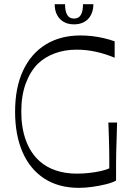

<svg xmlns="http://www.w3.org/2000/svg" viewBox="-20 -885 633 920"><path d="M358 15.1Q260.9 15.1 192.4 -29.4Q123.9 -73.9 88.1 -156Q52.3 -238.1 52.3 -350Q52.3 -464.6 90.3 -546.2Q128.3 -627.9 198.7 -671.5Q269.1 -715.1 366.1 -715.1Q392.9 -715.1 421.4 -711.9Q450 -708.6 478.1 -702Q506.3 -695.4 529.4 -686.9V-608.3Q486 -626.6 440.4 -636.8Q394.7 -647 347 -647Q289.7 -647 241.7 -629.1Q193.7 -611.1 160.1 -578.4Q123.6 -540.7 102.8 -483.4Q82 -426.1 82 -350Q82 -273.1 104.1 -212.4Q126.1 -151.6 170.4 -112.2Q202.3 -83.7 247.3 -68.4Q292.3 -53 348.7 -53Q378 -53 408.3 -56.4Q438.6 -59.7 464.5 -65.8Q490.4 -71.9 503.7 -78.3Q503.7 -112.3 503.6 -134.4Q503.6 -156.6 503 -177.1Q502.4 -197.7 501.8 -225.4Q501.1 -253 499.3 -298H541.1Q539.9 -248.4 538.7 -215.9Q537.6 -183.4 536.9 -157.3Q536.3 -131.1 536.2 -99.9Q536.1 -68.6 536.1 -19.7Q518.7 -9.9 488.1 -2.2Q457.6 5.4 423.1 10.3Q388.6 15.1 358 15.1ZM334.7 -768.3Q306.1 -768.3 285.5 -780Q264.9 -791.7 253.4 -813.6Q242 -835.4 242 -864.9H291.7Q291.7 -830.6 302.2 -813.3Q312.7 -796 334.7 -796Q356.7 -796 367.2 -813.3Q377.7 -830.6 377.7 -864.9H427.4Q427.4 -835.4 416 -813.6Q404.6 -791.7 383.9 -780Q363.3 -768.3 334.7 -768.3Z"/></svg>

Font: Ojuju ExtraLight
Style: Regular
Weight: 200
Designer: Chisaokwu Joboson, Mirko Velimirovic
Foundry: Udi Foundry
Version: Version 1.000